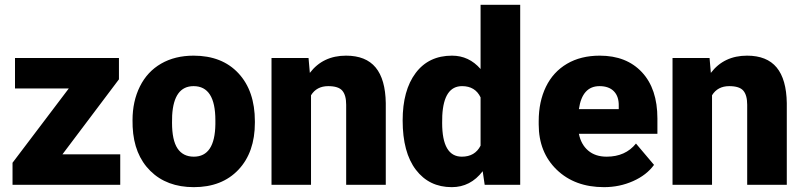

<svg xmlns="http://www.w3.org/2000/svg" viewBox="-20 -770 3343 800"><path d="M240.2 -127H481V0H32.2V-91.8L266.6 -401.4H42.5V-528.3H475.6V-439.5Z M532.2 -269Q532.2 -348.1 563 -409.9Q593.8 -471.7 651.4 -504.9Q709 -538.1 786.6 -538.1Q905.3 -538.1 973.6 -464.6Q1042 -391.1 1042 -264.6V-258.8Q1042 -135.3 973.4 -62.7Q904.8 9.8 787.6 9.8Q674.8 9.8 606.4 -57.9Q538.1 -125.5 532.7 -241.2ZM696.8 -258.8Q696.8 -185.5 719.7 -151.4Q742.7 -117.2 787.6 -117.2Q875.5 -117.2 877.4 -252.4V-269Q877.4 -411.1 786.6 -411.1Q704.1 -411.1 697.3 -288.6Z M1265.6 -528.3 1271 -466.3Q1325.7 -538.1 1421.9 -538.1Q1504.4 -538.1 1545.2 -488.8Q1585.9 -439.5 1587.4 -340.3V0H1422.4V-333.5Q1422.4 -373.5 1406.2 -392.3Q1390.1 -411.1 1347.7 -411.1Q1299.3 -411.1 1275.9 -373V0H1111.3V-528.3Z M1657.7 -268.1Q1657.7 -393.6 1711.9 -465.8Q1766.1 -538.1 1863.3 -538.1Q1934.1 -538.1 1982.4 -482.4V-750H2147.5V0H1999.5L1991.2 -56.6Q1940.4 9.8 1862.3 9.8Q1768.1 9.8 1712.9 -62.5Q1657.7 -134.8 1657.7 -268.1ZM1822.3 -257.8Q1822.3 -117.2 1904.3 -117.2Q1959 -117.2 1982.4 -163.1V-364.3Q1960 -411.1 1905.3 -411.1Q1829.1 -411.1 1822.8 -288.1Z M2496.6 9.8Q2375 9.8 2299.8 -62.7Q2224.6 -135.3 2224.6 -251.5V-265.1Q2224.6 -346.2 2254.6 -408.2Q2284.7 -470.2 2342.3 -504.2Q2399.9 -538.1 2479 -538.1Q2590.3 -538.1 2654.8 -469Q2719.2 -399.9 2719.2 -276.4V-212.4H2392.1Q2400.9 -168 2430.7 -142.6Q2460.4 -117.2 2507.8 -117.2Q2585.9 -117.2 2629.9 -171.9L2705.1 -83Q2674.3 -40.5 2617.9 -15.4Q2561.5 9.8 2496.6 9.8ZM2478 -411.1Q2405.8 -411.1 2392.1 -315.4H2558.1V-328.1Q2559.1 -367.7 2538.1 -389.4Q2517.1 -411.1 2478 -411.1Z M2936.5 -528.3 2941.9 -466.3Q2996.6 -538.1 3092.8 -538.1Q3175.3 -538.1 3216.1 -488.8Q3256.8 -439.5 3258.3 -340.3V0H3093.3V-333.5Q3093.3 -373.5 3077.1 -392.3Q3061 -411.1 3018.6 -411.1Q2970.2 -411.1 2946.8 -373V0H2782.2V-528.3Z"/></svg>

Font: Vazir Black
Style: Black
Weight: 900
Designer: Saber Rastikerdar
Foundry: Saber Rastikerdar
Version: Version 30.0.0